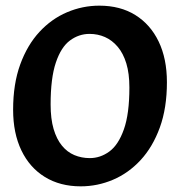

<svg xmlns="http://www.w3.org/2000/svg" viewBox="-20 -647 634 682"><path d="M266.7 14.9Q193.5 14.9 139.5 -18.3Q85.4 -51.5 56 -112.7Q26.6 -173.8 26.6 -257.1Q26.6 -348.8 51.8 -418Q77 -487.1 120.1 -533.7Q163.2 -580.2 218.2 -603.5Q273.2 -626.9 332.8 -626.9Q407 -626.9 460.5 -593.7Q514.1 -560.5 543.5 -499.6Q572.9 -438.7 572.9 -354.9Q572.9 -263.2 547.7 -194Q522.5 -124.9 479.4 -78.3Q436.3 -31.8 381.3 -8.5Q326.3 14.9 266.7 14.9ZM298.9 -85.4Q336.3 -85.4 368.4 -108.8Q400.5 -132.3 420 -187.4Q439.6 -242.5 439.6 -336.1Q439.6 -385.9 428.7 -421.8Q417.8 -457.6 398 -480.9Q378.3 -504.1 352.8 -515.4Q327.3 -526.6 298 -526.6Q260.1 -526.6 228.4 -503.1Q196.8 -479.6 178.3 -424.5Q159.8 -369.4 159.8 -275.9Q159.8 -225 170.4 -188.8Q181.1 -152.7 199.9 -129.8Q218.6 -106.8 244.1 -96.1Q269.7 -85.4 298.9 -85.4Z"/></svg>

Font: Ancizar Sans Thin
Style: Italic
Weight: 100
Italic angle: -4°
Designer: Cesar Puertas, Viviana Monsalve, Julian Moncada, Julian Prieto, Jose Castro, Mariel Hernandez, Felipe Aragon, Sara Alarc
Version: Version 8.100